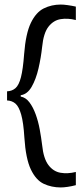

<svg xmlns="http://www.w3.org/2000/svg" viewBox="-20 -707 364 843"><path d="M11 -266V-306Q33 -307 48 -320Q63 -333 72 -368Q81 -403 86 -470Q93 -560 115.5 -606.5Q138 -653 172 -670Q206 -687 247 -687Q259 -687 277 -684.5Q295 -682 313 -678V-619Q278 -628 246.5 -623Q215 -618 193 -590Q171 -562 165 -501Q160 -454 149 -406.5Q138 -359 119 -326Q100 -293 71 -289V-283Q93 -279 109 -258Q125 -237 136.5 -205.5Q148 -174 154.5 -138.5Q161 -103 165 -70Q171 -11 192.5 17.5Q214 46 245.5 51.5Q277 57 313 48V106Q294 111 276.5 113.5Q259 116 247 116Q206 116 172 100Q138 84 115.5 37Q93 -10 87 -103Q83 -169 73 -204Q63 -239 48 -252Q33 -265 11 -266Z"/></svg>

Font: Bricolage Grotesque 48pt Light
Style: Regular
Weight: 300
Designer: Mathieu Triay
Foundry: Atelier Triay
Version: Version 1.000; ttfautohint (v1.8.4.7-5d5b);gftools[0.9.32]